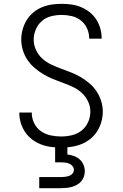

<svg xmlns="http://www.w3.org/2000/svg" viewBox="-20 -763 640 1003"><path d="M299 8Q272 8 245.5 4.5Q219 1 194.5 -8.5Q170 -18 148.5 -34Q127 -50 112 -72Q97 -94 89 -119.5Q81 -145 81 -172Q81 -173 81 -173.5Q81 -174 81 -175H146Q146 -175 146 -174Q146 -173 146 -173Q146 -145 158.5 -119.5Q171 -94 193.5 -78Q216 -62 243.5 -56Q271 -50 299 -50Q327 -50 355 -56.5Q383 -63 405.5 -80.5Q428 -98 440 -124.5Q452 -151 452 -180Q452 -208 439.5 -234Q427 -260 406.5 -278.5Q386 -297 360.5 -309Q335 -321 308.5 -330.5Q282 -340 256 -350.5Q230 -361 206 -375.5Q182 -390 160.5 -408.5Q139 -427 123.5 -450Q108 -473 99.5 -500.5Q91 -528 91 -556Q91 -582 98 -608Q105 -634 118.5 -656.5Q132 -679 152.5 -696.5Q173 -714 197.5 -724.5Q222 -735 248.5 -739Q275 -743 301 -743Q327 -743 353 -739.5Q379 -736 403 -726Q427 -716 447.5 -700Q468 -684 482 -662.5Q496 -641 503.5 -615.5Q511 -590 511 -565Q511 -564 511 -563Q511 -562 511 -561H446Q446 -561 446 -562Q446 -563 446 -563Q446 -590 434.5 -615Q423 -640 402 -656.5Q381 -673 354.5 -679Q328 -685 301 -685Q274 -685 246.5 -678Q219 -671 198.5 -653Q178 -635 167 -609Q156 -583 156 -556Q156 -528 168 -502Q180 -476 201 -457Q222 -438 247.5 -426Q273 -414 299 -404.5Q325 -395 351.5 -384.5Q378 -374 402 -360Q426 -346 447.5 -327.5Q469 -309 484.5 -285.5Q500 -262 508.5 -235Q517 -208 517 -180Q517 -153 509.5 -126.5Q502 -100 487.5 -77Q473 -54 451.5 -37Q430 -20 405 -10Q380 0 353 4Q326 8 299 8ZM185 220V162H300Q311 162 321.5 160.5Q332 159 342 155.5Q352 152 359 143.5Q366 135 366 124Q366 114 359 105Q352 96 342 92Q332 88 321.5 86.5Q311 85 300 85H268V0H332V44Q350 46 366.5 52Q383 58 396 69.5Q409 81 416 97.5Q423 114 423 131Q423 145 418.5 159Q414 173 404.5 184Q395 195 382.5 202Q370 209 356.5 213Q343 217 328.5 218.5Q314 220 300 220Z"/></svg>

Font: Iosevka Aile Custom Light
Style: Regular
Weight: 300
Designer: Belleve Invis
Foundry: Belleve Invis
Version: Version 17.0.2; ttfautohint (v1.8.3)